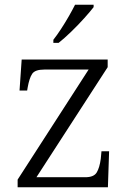

<svg xmlns="http://www.w3.org/2000/svg" viewBox="-20 -786 541 806"><path d="M54 0V-32L352 -494H166Q127 -494 115 -476Q103 -458 96 -418L94 -406H62L71 -536H432V-504L133 -42H338Q374 -42 386 -62Q398 -82 403 -119L406 -151H438L433 0ZM204 -619Q219 -638 236 -664Q253 -690 268.5 -717Q284 -744 295 -766H373V-756Q360 -739 334 -710Q308 -681 278.5 -652.5Q249 -624 226 -606H204Z"/></svg>

Font: Noto Serif Malayalam Light
Style: Regular
Weight: 300
Designer: Indian type Foundry, Jelle Bosma, Monotype Design Team
Foundry: Monotype Imaging Inc.
Version: Version 2.104; ttfautohint (v1.8.4.7-5d5b)